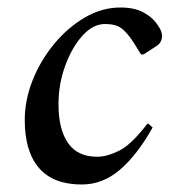

<svg xmlns="http://www.w3.org/2000/svg" viewBox="-20 -482 471 512"><path d="M198 10Q122 10 84 -34Q46 -78 46 -162Q46 -215 67 -268Q88 -321 124.5 -365Q161 -409 206.5 -435.5Q252 -462 301 -462Q339 -462 363.5 -448.5Q388 -435 402 -413Q408 -404 410 -398Q412 -392 412 -385Q412 -378 408.5 -371Q405 -364 397 -359L363 -337H356L336 -369Q320 -394 304.5 -406Q289 -418 260 -418Q228 -418 200 -387Q172 -356 154 -307Q136 -258 136 -204Q136 -137 161.5 -100.5Q187 -64 239 -64Q265 -64 297.5 -80Q330 -96 373 -152H376L387 -142Q346 -69 300 -29.5Q254 10 198 10Z"/></svg>

Font: Spectral Medium
Style: Italic
Weight: 500
Italic angle: -10°
Designer: Jean-Baptiste Levee
Foundry: Production Type
Version: Version 2.001